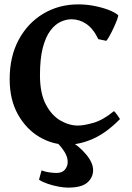

<svg xmlns="http://www.w3.org/2000/svg" viewBox="-20 -650 605 882"><path d="M170.9 132.8Q188 139.6 208.3 142.1Q228.5 144.5 239.3 144.5Q266.6 144.5 278.8 128.7Q291 112.8 291 94.7Q291 76.2 281.5 56.9Q272 37.6 245.1 7.8L296.4 -6.3Q342.8 20 375.2 58.8Q407.7 97.7 407.7 131.3Q407.7 165.5 381.1 188.7Q354.5 211.9 292.5 211.9Q272.9 211.9 247.3 207Q221.7 202.1 197.8 193.8Q173.8 185.5 159.2 175.3ZM531.2 -103Q469.2 -40 408 -12.7Q346.7 14.6 288.6 14.6Q221.2 14.6 160.6 -21.2Q100.1 -57.1 62.3 -124.5Q24.4 -191.9 24.4 -286.1Q24.4 -390.1 65.9 -467.3Q107.4 -544.4 179 -587.2Q250.5 -629.9 339.8 -629.9Q375 -629.9 410.4 -623.3Q445.8 -616.7 475.6 -605.7Q505.4 -594.7 522 -581.1Q524.9 -579.1 519 -562.7Q513.2 -546.4 503.4 -525.1Q493.7 -503.9 483.9 -486.1Q474.1 -468.3 468.3 -462.4L431.6 -470.2Q407.7 -519.5 376 -540.5Q344.2 -561.5 308.6 -561.5Q283.7 -561.5 258.1 -549.6Q232.4 -537.6 210.9 -508.8Q189.5 -480 176.5 -430.2Q163.6 -380.4 163.6 -304.2Q163.6 -222.7 189.9 -171.6Q216.3 -120.6 256.6 -96.9Q296.9 -73.2 338.4 -73.2Q364.7 -73.2 408.9 -85.7Q453.1 -98.1 503.4 -139.6Q508.8 -135.7 519 -121.3Q529.3 -106.9 531.2 -103Z"/></svg>

Font: Gentium Book Plus
Style: Bold
Weight: 700
Designer: Victor Gaultney, Annie Olsen, Iska Routamaa, Becca Hirsbrunner
Foundry: SIL International
Version: Version 6.101